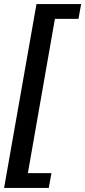

<svg xmlns="http://www.w3.org/2000/svg" viewBox="-25 -756 416 937"><path d="M-5 161 153 -736H371L358 -664H243L111 89H226L213 161Z"/></svg>

Font: Archivo ExtraCondensed SemiBold
Style: Italic
Weight: 600
Width: 2
Italic angle: -10°
Designer: Hector Gatti
Foundry: Omnibus-Type
Version: Version 2.001